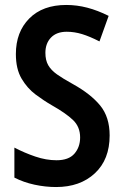

<svg xmlns="http://www.w3.org/2000/svg" viewBox="-20 -837 499 774"><path d="M422 -291Q422 -194 362.5 -138.5Q303 -83 206 -83Q163 -83 119 -92.5Q75 -102 38 -121V-242Q78 -221 122 -206Q166 -191 208 -191Q257 -191 280 -217.5Q303 -244 303 -283Q303 -326 274 -353.5Q245 -381 190 -412Q157 -431 123.5 -456Q90 -481 67 -520Q44 -559 44 -619Q44 -708 98 -762.5Q152 -817 247 -817Q290 -817 332 -806Q374 -795 418 -773L381 -670Q342 -690 311 -699.5Q280 -709 249 -709Q208 -709 185.5 -685.5Q163 -662 163 -624Q163 -594 174.5 -574Q186 -554 210 -537Q234 -520 274 -498Q346 -458 384 -411.5Q422 -365 422 -291Z"/></svg>

Font: Noto Sans Kannada UI Condensed SemiBold
Style: Regular
Weight: 600
Width: 3
Designer: Jelle Bosma - Monotype Design Team
Foundry: Monotype Imaging Inc.
Version: Version 2.005; ttfautohint (v1.8.4.7-5d5b)